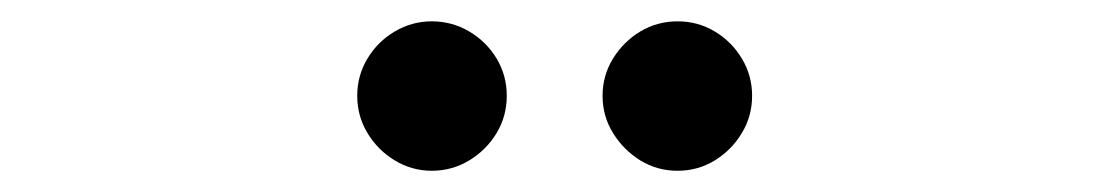

<svg xmlns="http://www.w3.org/2000/svg" viewBox="-20 -791 1040 180"><path d="M384.8 -771Q403.8 -771 419.9 -761.5Q436 -752 445.6 -736.1Q455.1 -720.2 455.1 -701.2Q455.1 -682.1 445.6 -666.3Q436 -650.4 419.9 -640.6Q403.8 -630.9 384.8 -630.9Q366.2 -630.9 350.1 -640.6Q334 -650.4 324.5 -666.3Q314.9 -682.1 314.9 -701.2Q314.9 -720.2 324.5 -736.1Q334 -752 350.1 -761.5Q366.2 -771 384.8 -771ZM615.2 -771Q634.3 -771 650.1 -761.5Q666 -752 675.5 -736.1Q685.1 -720.2 685.1 -701.2Q685.1 -682.1 675.5 -666.3Q666 -650.4 650.1 -640.6Q634.3 -630.9 615.2 -630.9Q596.2 -630.9 580.3 -640.6Q564.5 -650.4 554.7 -666.3Q544.9 -682.1 544.9 -701.2Q544.9 -720.2 554.7 -736.1Q564.5 -752 580.3 -761.5Q596.2 -771 615.2 -771Z"/></svg>

Font: BIZ UDMincho
Style: Bold
Weight: 700
Monospace: yes
Designer: TypeBank Co., Ltd.
Foundry: Morisawa Inc.
Version: Version 1.06